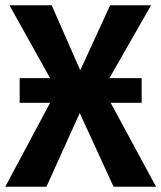

<svg xmlns="http://www.w3.org/2000/svg" viewBox="-22 -712 615 732"><path d="M400 -320 573 0H411L282 -281L155 0H-2L169 -320H53V-414H169L14 -692H175L284 -444L398 -692H554L395 -414H518V-320Z"/></svg>

Font: FiraGO SemiBold
Style: Regular
Weight: 600
Designer: bBox Type
Foundry: bBox Type GmbH
Version: Version 1.001;PS 001.001;hotconv 1.0.88;makeotf.lib2.5.64775